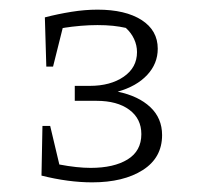

<svg xmlns="http://www.w3.org/2000/svg" viewBox="-20 -751 409 398"><path d="M68 -490H84L103 -410Q140 -403 168 -403Q216 -403 244.5 -420.5Q273 -438 273 -473Q273 -505 248 -523.5Q223 -542 180 -542H135V-573H166Q209 -573 236.5 -592Q264 -611 264 -643Q264 -657 258 -670Q252 -683 241 -693Q217 -699 182 -699Q149 -699 110 -693L90 -613H76L73 -715Q100 -722 128 -726.5Q156 -731 182 -731Q240 -731 273.5 -709.5Q307 -688 307 -650Q307 -619 285 -595.5Q263 -572 224 -561Q267 -552 291.5 -529Q316 -506 316 -471Q316 -424 276 -398.5Q236 -373 171 -373Q122 -373 66 -387Z"/></svg>

Font: Piazzolla ExtraLight
Style: Regular
Weight: 200
Designer: Juan Pablo del Peral
Foundry: Huerta Tipografica
Version: Version 1.330